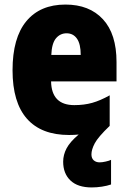

<svg xmlns="http://www.w3.org/2000/svg" viewBox="-20 -582 563 842"><path d="M381 95Q381 112 391 121Q401 130 417 130Q428 130 443.5 126.5Q459 123 467 119V227Q450 233 427 236.5Q404 240 382 240Q321 240 289 209.5Q257 179 257 127Q257 97 272 68.5Q287 40 325 8Q305 10 283 10Q161 10 98 -61.5Q35 -133 35 -274Q35 -416 95.5 -489Q156 -562 267 -562Q372 -562 431.5 -497.5Q491 -433 491 -310V-225H204Q206 -121 306 -121Q349 -121 384.5 -131Q420 -141 461 -164V-30Q410 19 395.5 46.5Q381 74 381 95ZM272 -436Q244 -436 225.5 -414Q207 -392 205 -341H334Q334 -389 317.5 -412.5Q301 -436 272 -436Z"/></svg>

Font: Noto Sans Tamil Condensed Black
Style: Regular
Weight: 900
Width: 3
Designer: Jelle Bosma - Monotype Design Team
Foundry: Monotype Imaging Inc.
Version: Version 2.004; ttfautohint (v1.8.4.7-5d5b)